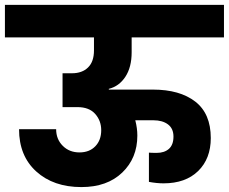

<svg xmlns="http://www.w3.org/2000/svg" viewBox="-37 -760 925 776"><path d="M-17.1 -608.9V-740.2H868.2V-608.9H495.1V-548.8Q495.1 -488.3 469.7 -449.7Q444.3 -411.1 402.8 -400.9V-397.9H581.1Q689.5 -397.9 752.2 -349.4Q814.9 -300.8 814.9 -202.1Q814.9 -118.7 763.9 -68.8Q712.9 -19 624 -19Q596.7 -19 564.9 -24.9V-143.1Q574.7 -142.1 596.2 -142.1Q627.4 -142.1 645.8 -158.4Q664.1 -174.8 664.1 -208Q664.1 -240.7 641.8 -257.3Q619.6 -273.9 583 -273.9H509.8Q518.1 -241.7 518.1 -211.9Q518.1 -121.1 457 -62.5Q396 -3.9 292 -3.9Q179.2 -3.9 109.6 -66.9Q40 -129.9 40 -237.8H189.9Q189.9 -197.3 216.6 -170.7Q243.2 -144 284.2 -144Q324.2 -144 348.1 -168.7Q372.1 -193.4 372.1 -233.9Q372.1 -272 347.7 -299.6Q323.2 -327.1 275.9 -327.1H215.8V-463.9H253.9Q294.9 -463.9 318.8 -487.3Q342.8 -510.7 342.8 -556.2V-608.9Z"/></svg>

Font: SVN-Poppins
Style: Bold
Weight: 700
Designer: Ninad Kale (Devanagari), Jonny Pinhorn (Latin)
Foundry: Indian Type Foundry
Version: Version 3.200;PS 1.000;hotconv 16.6.54;makeotf.lib2.5.65590